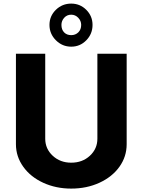

<svg xmlns="http://www.w3.org/2000/svg" viewBox="-20 -1053 804 1082"><path d="M381.3 -790Q331.1 -790 294.9 -826.2Q258.8 -862.3 258.8 -912.6Q258.8 -962.4 294.7 -997.6Q330.6 -1032.7 381.3 -1032.7Q431.2 -1032.7 466.3 -997.6Q501.5 -962.4 501.5 -912.6Q501.5 -861.8 466.3 -825.9Q431.2 -790 381.3 -790ZM381.3 -855Q405.3 -855 421.4 -870.8Q437.5 -886.7 437.5 -912.6Q437.5 -935.5 420.9 -952.9Q404.3 -970.2 381.3 -970.2Q357.4 -970.2 341.8 -952.9Q326.2 -935.5 326.2 -912.6Q326.2 -886.2 341.3 -870.6Q356.4 -855 381.3 -855ZM381.3 9.8Q295.4 9.8 223.9 -22.9Q152.3 -55.7 111.1 -113.3Q69.8 -170.9 69.8 -240.2V-750H234.9V-271.5Q234.9 -214.4 277.1 -175.3Q319.3 -136.2 381.3 -136.2Q444.3 -136.2 486.6 -175.3Q528.8 -214.4 528.8 -271.5V-750H693.8V-240.2Q693.8 -170.4 653.1 -113.3Q612.3 -56.2 540.5 -23.2Q468.8 9.8 381.3 9.8Z"/></svg>

Font: Now
Style: Bold
Weight: 700
Designer: Alfredo Marco Pradil
Foundry: Alfredo Marco Pradil
Version: Version 1.002;PS 001.002;hotconv 1.0.88;makeotf.lib2.5.64775